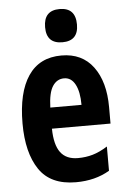

<svg xmlns="http://www.w3.org/2000/svg" viewBox="-54 -802 566 852"><g transform="rotate(-5 228.5 -376.0)"><path d="M234 -556Q326 -556 375.5 -489Q425 -422 425 -309V-236H164Q165 -164 190.5 -130Q216 -96 268 -96Q303 -96 334 -105Q365 -114 400 -136V-28Q336 10 250 10Q137 10 86.5 -65Q36 -140 36 -270Q36 -408 86 -482Q136 -556 234 -556ZM237 -454Q205 -454 186 -425Q167 -396 165 -330H304Q304 -388 286.5 -421Q269 -454 237 -454ZM244 -762Q315 -762 315 -687Q315 -614 244 -614Q173 -614 173 -687Q173 -762 244 -762Z"/></g></svg>

Font: Noto Sans Myanmar ExtraCondensed
Style: Bold
Weight: 700
Width: 2
Designer: Monotype Design Team
Foundry: Monotype Imaging Inc.
Version: Version 2.107; ttfautohint (v1.8.4.7-5d5b)